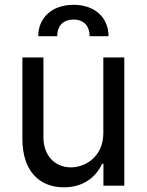

<svg xmlns="http://www.w3.org/2000/svg" viewBox="-20 -790 625 817"><path d="M419.7 -223.7C419.7 -123.9 343.8 -77.8 282 -77.8C213.4 -77.8 164.8 -127.8 164.8 -206.3V-545.5H75.3V-198.9C75.3 -60.7 149.1 7.1 252.1 7.1C334.5 7.1 388.8 -36.9 414.4 -93H420.1V0H508.9V-545.5H419.7ZM142.8 -636H223.4C223.4 -672.6 241.8 -706.7 293 -706.7C341.6 -706.7 361.5 -674 361.5 -636H441.8C441.8 -713.8 385.3 -769.5 293 -769.5C200.6 -769.5 142.8 -713.8 142.8 -636Z"/></svg>

Font: Margiela Sans Text
Style: Regular
Weight: 400
Designer: Stefan Endress, Andreas Faust
Version: Version 1.100;FEAKit 1.0